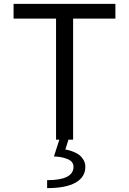

<svg xmlns="http://www.w3.org/2000/svg" viewBox="-20 -720 665 990"><path d="M286 0H269V-624H50V-700H575V-624H357V0H333L317 51Q321 52 328 53Q335 54 353 60.5Q371 67 384.5 76Q398 85 409 102Q420 119 420 140Q420 193 370 221.5Q320 250 223 250V209Q359 209 359 140Q359 112 326.5 99.5Q294 87 258 87Z"/></svg>

Font: Fivo Sans
Style: Regular
Weight: 400
Designer: Alexander Slobzheninov
Foundry: Alexander Slobzheninov
Version: 1.0